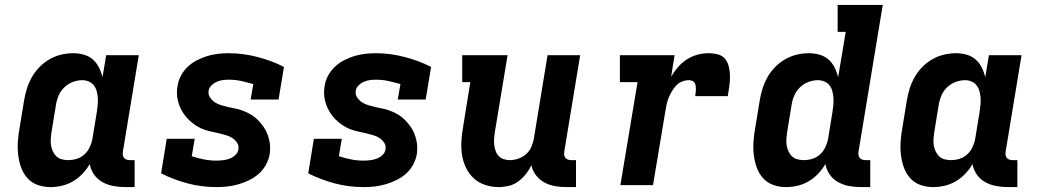

<svg xmlns="http://www.w3.org/2000/svg" viewBox="-20 -755 4240 783"><path d="M185 8Q158 8 133 -1Q108 -10 91 -29.5Q74 -49 65.5 -73.5Q57 -98 54 -124.5Q51 -151 53 -179Q55 -207 60 -234L78 -344Q82 -369 89.5 -393Q97 -417 109.5 -439.5Q122 -462 140.5 -481Q159 -500 181.5 -513Q204 -526 229 -532Q254 -538 278 -538Q301 -538 322 -532Q343 -526 358.5 -512.5Q374 -499 383.5 -480Q393 -461 398 -440Q398 -440 398 -440Q398 -440 398 -440L413 -530H546L481 -136Q480 -129 481 -122.5Q482 -116 486 -111Q490 -106 496.5 -104Q503 -102 509 -102H529V8H491Q466 8 442 3.5Q418 -1 397.5 -12.5Q377 -24 363.5 -43.5Q350 -63 346 -86Q334 -65 316.5 -46.5Q299 -28 277.5 -15.5Q256 -3 232.5 2.5Q209 8 185 8ZM258 -102Q276 -102 293.5 -107.5Q311 -113 324.5 -125.5Q338 -138 346 -155Q354 -172 357 -189L375 -299Q377 -313 378.5 -327.5Q380 -342 379 -355.5Q378 -369 374.5 -382.5Q371 -396 363 -406.5Q355 -417 342.5 -422.5Q330 -428 316 -428Q296 -428 276.5 -420.5Q257 -413 242 -398.5Q227 -384 219 -365Q211 -346 208 -326L190 -216Q188 -203 187 -189Q186 -175 188 -162.5Q190 -150 195.5 -138Q201 -126 210 -117.5Q219 -109 231.5 -105.5Q244 -102 258 -102Z M863 8Q802 8 745.5 -7Q689 -22 637 -48L660 -189H774L762 -118Q786 -110 811 -105Q836 -100 862 -100Q875 -100 888.5 -101.5Q902 -103 915 -107.5Q928 -112 939 -122Q950 -132 952 -145Q955 -160 947 -172.5Q939 -185 927 -192.5Q915 -200 901 -204Q887 -208 872.5 -211.5Q858 -215 843.5 -218Q829 -221 815.5 -225.5Q802 -230 789.5 -237Q777 -244 766 -252.5Q755 -261 745.5 -271Q736 -281 728 -293Q720 -305 714.5 -317.5Q709 -330 705.5 -344.5Q702 -359 701.5 -374Q701 -389 704 -404Q707 -426 718 -446.5Q729 -467 746 -483Q763 -499 783.5 -509.5Q804 -520 825.5 -526.5Q847 -533 869 -535.5Q891 -538 913 -538Q943 -538 972.5 -534Q1002 -530 1030.5 -522.5Q1059 -515 1086 -505Q1113 -495 1138 -482L1116 -349H1002L1013 -412Q989 -419 964.5 -424.5Q940 -430 914 -430Q901 -430 889 -428.5Q877 -427 865 -422Q853 -417 843 -407.5Q833 -398 831 -386Q828 -371 836 -358.5Q844 -346 856 -338Q868 -330 882 -326Q896 -322 910 -318.5Q924 -315 938.5 -312.5Q953 -310 966.5 -305Q980 -300 993 -293.5Q1006 -287 1017 -278.5Q1028 -270 1037.5 -259.5Q1047 -249 1055 -237.5Q1063 -226 1068.5 -213Q1074 -200 1077.5 -185.5Q1081 -171 1081.5 -156.5Q1082 -142 1080 -127Q1076 -104 1064.5 -83Q1053 -62 1035.5 -46.5Q1018 -31 996.5 -20.5Q975 -10 952.5 -3.5Q930 3 908 5.5Q886 8 863 8Z M1463 8Q1402 8 1345.5 -7Q1289 -22 1237 -48L1260 -189H1374L1362 -118Q1386 -110 1411 -105Q1436 -100 1462 -100Q1475 -100 1488.5 -101.5Q1502 -103 1515 -107.5Q1528 -112 1539 -122Q1550 -132 1552 -145Q1555 -160 1547 -172.5Q1539 -185 1527 -192.5Q1515 -200 1501 -204Q1487 -208 1472.5 -211.5Q1458 -215 1443.5 -218Q1429 -221 1415.5 -225.5Q1402 -230 1389.5 -237Q1377 -244 1366 -252.5Q1355 -261 1345.5 -271Q1336 -281 1328 -293Q1320 -305 1314.5 -317.5Q1309 -330 1305.5 -344.5Q1302 -359 1301.5 -374Q1301 -389 1304 -404Q1307 -426 1318 -446.5Q1329 -467 1346 -483Q1363 -499 1383.5 -509.5Q1404 -520 1425.5 -526.5Q1447 -533 1469 -535.5Q1491 -538 1513 -538Q1543 -538 1572.5 -534Q1602 -530 1630.5 -522.5Q1659 -515 1686 -505Q1713 -495 1738 -482L1716 -349H1602L1613 -412Q1589 -419 1564.5 -424.5Q1540 -430 1514 -430Q1501 -430 1489 -428.5Q1477 -427 1465 -422Q1453 -417 1443 -407.5Q1433 -398 1431 -386Q1428 -371 1436 -358.5Q1444 -346 1456 -338Q1468 -330 1482 -326Q1496 -322 1510 -318.5Q1524 -315 1538.5 -312.5Q1553 -310 1566.5 -305Q1580 -300 1593 -293.5Q1606 -287 1617 -278.5Q1628 -270 1637.5 -259.5Q1647 -249 1655 -237.5Q1663 -226 1668.5 -213Q1674 -200 1677.5 -185.5Q1681 -171 1681.5 -156.5Q1682 -142 1680 -127Q1676 -104 1664.5 -83Q1653 -62 1635.5 -46.5Q1618 -31 1596.5 -20.5Q1575 -10 1552.5 -3.5Q1530 3 1508 5.5Q1486 8 1463 8Z M2014 8Q1986 8 1959.5 -0.5Q1933 -9 1913 -27Q1893 -45 1881 -69.5Q1869 -94 1864.5 -121Q1860 -148 1861.5 -177Q1863 -206 1868 -234L1898 -420H1865V-530H2050L1998 -216Q1996 -203 1995 -190Q1994 -177 1995.5 -164.5Q1997 -152 2001 -140Q2005 -128 2013.5 -119Q2022 -110 2034 -106Q2046 -102 2059 -102Q2076 -102 2093.5 -108Q2111 -114 2125 -126Q2139 -138 2146.5 -155Q2154 -172 2157 -189L2213 -530H2346L2281 -136Q2280 -129 2281 -122.5Q2282 -116 2286 -111Q2290 -106 2296.5 -104Q2303 -102 2309 -102H2329V8H2291Q2267 8 2243.5 4Q2220 0 2200 -11Q2180 -22 2166 -40Q2152 -58 2147 -81Q2138 -62 2124.5 -45Q2111 -28 2093.5 -15Q2076 -2 2055 3Q2034 8 2014 8Z M2510 0 2580 -420H2508V-530H2731L2717 -442Q2729 -463 2745 -481.5Q2761 -500 2781.5 -513Q2802 -526 2824.5 -532Q2847 -538 2870 -538Q2890 -538 2908.5 -533Q2927 -528 2938 -513.5Q2949 -499 2953 -480Q2957 -461 2957 -441.5Q2957 -422 2954 -402.5Q2951 -383 2948 -363H2815Q2816 -370 2817 -377Q2818 -384 2818 -391.5Q2818 -399 2817 -405.5Q2816 -412 2812.5 -417.5Q2809 -423 2802.5 -425.5Q2796 -428 2789 -428Q2775 -428 2761.5 -422.5Q2748 -417 2738 -406.5Q2728 -396 2720.5 -383.5Q2713 -371 2707.5 -358Q2702 -345 2699 -331.5Q2696 -318 2694 -305L2643 0Z M3185 8Q3158 8 3133 -1Q3108 -10 3091 -29.5Q3074 -49 3065.5 -73.5Q3057 -98 3054 -124.5Q3051 -151 3053 -179Q3055 -207 3060 -234L3078 -344Q3082 -369 3089.5 -393Q3097 -417 3109.5 -439.5Q3122 -462 3140.5 -481Q3159 -500 3181.5 -513Q3204 -526 3229 -532Q3254 -538 3278 -538Q3301 -538 3322 -532Q3343 -526 3358.5 -512.5Q3374 -499 3383.5 -480Q3393 -461 3398 -440Q3398 -440 3398 -440Q3398 -440 3398 -440L3429 -625H3396V-735H3580L3481 -136Q3480 -129 3481 -122.5Q3482 -116 3486 -111Q3490 -106 3496.5 -104Q3503 -102 3509 -102H3529V8H3491Q3466 8 3442 3.5Q3418 -1 3397.5 -12.5Q3377 -24 3363.5 -43.5Q3350 -63 3346 -86Q3334 -65 3316.5 -46.5Q3299 -28 3277.5 -15.5Q3256 -3 3232.5 2.5Q3209 8 3185 8ZM3258 -102Q3276 -102 3293.5 -107.5Q3311 -113 3324.5 -125.5Q3338 -138 3346 -155Q3354 -172 3357 -189L3375 -299Q3377 -313 3378.5 -327.5Q3380 -342 3379 -355.5Q3378 -369 3374.5 -382.5Q3371 -396 3363 -406.5Q3355 -417 3342.5 -422.5Q3330 -428 3316 -428Q3296 -428 3276.5 -420.5Q3257 -413 3242 -398.5Q3227 -384 3219 -365Q3211 -346 3208 -326L3190 -216Q3188 -203 3187 -189Q3186 -175 3188 -162.5Q3190 -150 3195.5 -138Q3201 -126 3210 -117.5Q3219 -109 3231.5 -105.5Q3244 -102 3258 -102Z M3785 8Q3758 8 3733 -1Q3708 -10 3691 -29.5Q3674 -49 3665.5 -73.5Q3657 -98 3654 -124.5Q3651 -151 3653 -179Q3655 -207 3660 -234L3678 -344Q3682 -369 3689.5 -393Q3697 -417 3709.5 -439.5Q3722 -462 3740.5 -481Q3759 -500 3781.5 -513Q3804 -526 3829 -532Q3854 -538 3878 -538Q3901 -538 3922 -532Q3943 -526 3958.5 -512.5Q3974 -499 3983.5 -480Q3993 -461 3998 -440Q3998 -440 3998 -440Q3998 -440 3998 -440L4013 -530H4146L4081 -136Q4080 -129 4081 -122.5Q4082 -116 4086 -111Q4090 -106 4096.5 -104Q4103 -102 4109 -102H4129V8H4091Q4066 8 4042 3.5Q4018 -1 3997.5 -12.5Q3977 -24 3963.5 -43.5Q3950 -63 3946 -86Q3934 -65 3916.5 -46.5Q3899 -28 3877.5 -15.5Q3856 -3 3832.5 2.5Q3809 8 3785 8ZM3858 -102Q3876 -102 3893.5 -107.5Q3911 -113 3924.5 -125.5Q3938 -138 3946 -155Q3954 -172 3957 -189L3975 -299Q3977 -313 3978.5 -327.5Q3980 -342 3979 -355.5Q3978 -369 3974.5 -382.5Q3971 -396 3963 -406.5Q3955 -417 3942.5 -422.5Q3930 -428 3916 -428Q3896 -428 3876.5 -420.5Q3857 -413 3842 -398.5Q3827 -384 3819 -365Q3811 -346 3808 -326L3790 -216Q3788 -203 3787 -189Q3786 -175 3788 -162.5Q3790 -150 3795.5 -138Q3801 -126 3810 -117.5Q3819 -109 3831.5 -105.5Q3844 -102 3858 -102Z"/></svg>

Font: Iosevka Slab XBdEx
Style: Italic
Weight: 800
Width: 7
Italic angle: -9°
Monospace: yes
Designer: Belleve Invis
Foundry: Belleve Invis
Version: Version 11.1.1; ttfautohint (v1.8.3)